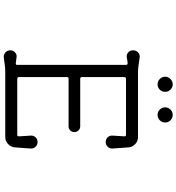

<svg xmlns="http://www.w3.org/2000/svg" viewBox="22 -966 955 1040"><g transform="rotate(90 500.0 -446.5)"><path d="M437 -822Q421 -822 408.5 -834Q396 -846 396 -863Q396 -880 408.5 -892Q421 -904 437 -904Q454 -904 466 -892Q478 -880 478 -863Q478 -846 466 -834Q454 -822 437 -822ZM603 -822Q586 -822 574 -834Q562 -846 562 -863Q562 -880 574 -892Q586 -904 603 -904Q620 -904 632 -892Q644 -880 644 -863Q644 -846 632 -834Q620 -822 603 -822ZM292 11Q277 13 265 2.5Q253 -8 253 -24Q253 -40 265 -50.5Q277 -61 292 -58Q299 -57 307 -56Q315 -55 323 -54H325Q332 -54 332 -62V-651Q332 -660 322 -660Q315 -659 307 -658Q299 -657 292 -655Q276 -653 264.5 -663Q253 -673 253 -689Q253 -706 264.5 -716.5Q276 -727 292 -725Q312 -722 333.5 -719Q355 -716 375 -716H723Q745 -716 761.5 -700.5Q778 -685 779 -662L785 -578Q786 -563 775.5 -552Q765 -541 750 -541Q734 -541 724 -552Q714 -563 715 -578L719 -642Q719 -651 711 -651H407Q398 -651 398 -642V-412Q398 -403 407 -403H664Q678 -403 687 -393.5Q696 -384 696 -371Q696 -358 687 -349Q678 -340 664 -340H407Q398 -340 398 -331V-71Q398 -62 407 -62H711Q719 -62 719 -71L715 -135Q714 -150 724 -161Q734 -172 750 -172Q765 -172 775.5 -161Q786 -150 785 -135L779 -51Q778 -29 761.5 -13Q745 3 723 3H369Q350 3 330 6Q310 9 292 11Z"/></g></svg>

Font: Kiwi Maru Light
Style: Regular
Weight: 300
Designer: Hiroki-Chan
Version: Version 1.100